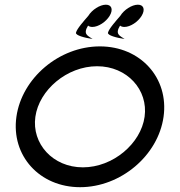

<svg xmlns="http://www.w3.org/2000/svg" viewBox="-20 -778 748 798"><path d="M127 -292.6C142.6 -404.1 258.4 -502.7 383.5 -502.7C508.7 -502.7 596.7 -404.1 581 -292.6C565.4 -181.1 449.6 -82.5 324.5 -82.5C199.3 -82.5 111.3 -181.1 127 -292.6ZM48.2 -292.6C25.5 -131.1 144.3 0 312.9 0C481.4 0 637.1 -131.1 659.8 -292.6C682.5 -454.1 563.7 -585.2 395.1 -585.2C226.6 -585.2 70.9 -454.1 48.2 -292.6ZM435.7 -712.2C450.9 -737.2 445.1 -758.5 420.1 -758.5C395.1 -758.5 362.2 -737.2 347 -712.2C329.6 -691.8 299.4 -658.5 295.8 -642.2C292.7 -631 332.6 -620.6 364.8 -616C344.9 -629.5 323.8 -635.5 346 -671.6C350.2 -668 356.2 -666 363.9 -666C388.9 -666 420.6 -687.2 435.7 -712.2ZM568.7 -712.2C583.9 -737.2 578.1 -758.5 553.1 -758.5C528.1 -758.5 495.2 -737.2 480 -712.2C462.6 -691.8 432.4 -658.5 428.8 -642.2C425.7 -631 465.6 -620.6 497.8 -616C477.9 -629.5 456.8 -635.5 479 -671.6C483.2 -668 489.2 -666 496.9 -666C521.9 -666 553.6 -687.2 568.7 -712.2Z"/></svg>

Font: Hi.
Style: Regular
Weight: 400
Designer: Mew Too, Robert Jablonski
Foundry: Cannot Into Space Fonts
Version: Version 1.996